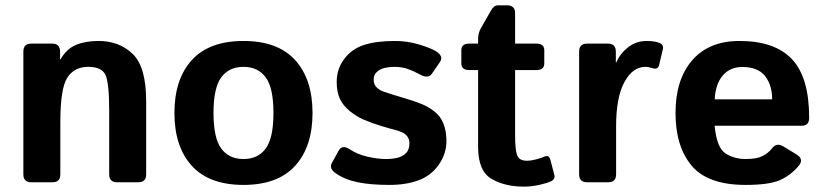

<svg xmlns="http://www.w3.org/2000/svg" viewBox="-20 -674 3052 710"><path d="M95.7 0Q66.4 0 66.4 -29.3V-483.4Q66.4 -512.7 95.7 -512.7H172.9Q202.1 -512.7 202.1 -483.4V-455.1H204.1Q226.6 -493.7 261.2 -508.1Q295.9 -522.5 344.7 -522.5Q420.9 -522.5 470.7 -474.6Q520.5 -426.8 520.5 -299.8V-29.3Q520.5 0 491.2 0H413.1Q383.8 0 383.8 -29.3V-264.6Q383.8 -371.1 369.1 -398.9Q354.5 -426.8 306.2 -426.8Q254.9 -426.8 229 -387Q203.1 -347.2 203.1 -221.7V-29.3Q203.1 0 173.8 0Z M625 -256.3Q625 -380.9 689.2 -451.7Q753.4 -522.5 880.4 -522.5Q1007.3 -522.5 1071.5 -451.7Q1135.7 -380.9 1135.7 -256.3Q1135.7 -131.8 1071.5 -61Q1007.3 9.8 880.4 9.8Q753.4 9.8 689.2 -61Q625 -131.8 625 -256.3ZM769.5 -256.3Q769.5 -163.6 798.1 -124.8Q826.7 -85.9 880.4 -85.9Q934.1 -85.9 962.6 -124.8Q991.2 -163.6 991.2 -256.3Q991.2 -349.1 962.6 -387.9Q934.1 -426.8 880.4 -426.8Q826.7 -426.8 798.1 -387.9Q769.5 -349.1 769.5 -256.3Z M1220.2 -34.2Q1196.3 -51.3 1207 -70.8L1231.9 -116.2Q1245.1 -140.6 1272.9 -122.1Q1300.8 -103.5 1338.6 -94.7Q1376.5 -85.9 1407.7 -85.9Q1429.7 -85.9 1448.7 -90.3Q1467.8 -94.7 1481 -107.4Q1494.1 -120.1 1494.1 -144.5Q1494.1 -159.2 1486.3 -169.4Q1478.5 -179.7 1466.3 -185.1Q1454.1 -190.4 1440.4 -193.8Q1422.4 -198.2 1388.4 -208.5Q1354.5 -218.8 1323.2 -232.4Q1297.4 -243.7 1272.7 -263.9Q1248 -284.2 1236.6 -309.1Q1225.1 -334 1225.1 -370.6Q1225.1 -419.9 1253.7 -457Q1282.2 -494.1 1327.6 -508.3Q1373 -522.5 1440.9 -522.5Q1486.8 -522.5 1530.3 -509.3Q1573.7 -496.1 1592.3 -484.4Q1621.6 -465.8 1606.9 -444.8L1577.1 -401.4Q1563.5 -381.8 1533.2 -398.4Q1510.3 -411.1 1488 -418.9Q1465.8 -426.8 1438.5 -426.8Q1419.9 -426.8 1402.8 -422.9Q1385.7 -418.9 1373.8 -408.2Q1361.8 -397.5 1361.8 -379.9Q1361.8 -361.3 1372.8 -350.8Q1383.8 -340.3 1398.2 -335.4Q1412.6 -330.6 1425.8 -326.2Q1453.1 -317.4 1481 -309.3Q1508.8 -301.3 1537.6 -290Q1562.5 -280.3 1585.9 -262.2Q1609.4 -244.1 1620.1 -216.3Q1630.9 -188.5 1630.9 -152.8Q1630.9 -105.5 1602.5 -64.9Q1574.2 -24.4 1527.8 -7.3Q1481.4 9.8 1419.9 9.8Q1351.1 9.8 1302.7 0Q1254.4 -9.8 1220.2 -34.2Z M1714.8 -415Q1686 -415 1686 -439.5V-488.3Q1686 -512.7 1714.8 -512.7H1748V-529.8Q1748 -551.8 1758.3 -569.8L1795.9 -635.7Q1806.6 -654.3 1821.3 -654.3H1855.5Q1884.8 -654.3 1884.8 -625V-512.7H1963.9Q1992.7 -512.7 1992.7 -488.3V-439.5Q1992.7 -415 1963.9 -415H1884.8V-172.9Q1884.8 -123 1891.8 -101.3Q1898.9 -79.6 1928.7 -79.6Q1943.8 -79.6 1962.9 -84.7Q1981.9 -89.8 1992.7 -94.7Q2009.8 -102.5 2015.1 -83.5L2029.8 -27.8Q2034.2 -11.2 2017.1 -3.4Q2001 3.9 1972.9 10Q1944.8 16.1 1916.5 16.1Q1846.7 16.1 1797.4 -12.7Q1748 -41.5 1748 -131.3V-415Z M2150.9 0Q2121.6 0 2121.6 -29.3V-483.4Q2121.6 -512.7 2150.9 -512.7H2228Q2257.3 -512.7 2257.3 -483.4V-443.4H2259.3Q2272 -474.6 2301.8 -498.5Q2331.5 -522.5 2372.1 -522.5Q2399.9 -522.5 2418 -515.6Q2435.1 -509.3 2431.2 -492.2L2417.5 -434.1Q2413.1 -414.6 2391.1 -422.4Q2378.4 -426.8 2366.7 -426.8Q2319.8 -426.8 2289.1 -370.6Q2258.3 -314.5 2258.3 -207V-29.3Q2258.3 0 2229 0Z M2478 -256.3Q2478 -379.9 2539.8 -451.2Q2601.6 -522.5 2714.4 -522.5Q2845.2 -522.5 2908.7 -455.1Q2972.2 -387.7 2972.2 -238.3Q2972.2 -209 2944.8 -209H2622.6Q2630.4 -127.9 2662.6 -106.9Q2694.8 -85.9 2737.3 -85.9Q2777.8 -85.9 2799.3 -96.7Q2820.8 -107.4 2835.4 -126Q2852.1 -147.5 2876.5 -132.8L2925.3 -103Q2954.1 -85.4 2933.6 -61Q2903.8 -25.4 2863.8 -7.8Q2823.7 9.8 2737.3 9.8Q2597.2 9.8 2537.6 -61.5Q2478 -132.8 2478 -256.3ZM2623 -306.6H2835.4Q2835.4 -359.4 2809.1 -392.8Q2782.7 -426.3 2725.1 -426.3Q2679.2 -426.3 2652.3 -394.3Q2625.5 -362.3 2623 -306.6Z"/></svg>

Font: Istok
Style: Bold
Weight: 700
Designer: Andrey V. Panov
Foundry: Andrey V. Panov
Version: Version 1.0.1